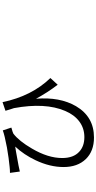

<svg xmlns="http://www.w3.org/2000/svg" viewBox="363 -1108 773 1540"><g transform="rotate(-90 750.0 -338.5)"><path d="M417 28.3Q306.6 28.3 243.2 -37.6Q179.7 -103.5 179.7 -215.8Q179.7 -325.2 234.4 -440.4Q278.3 -533.2 343.8 -603.5Q332 -601.6 306.6 -597.7Q220.7 -583 193.4 -577.1Q162.1 -571.3 143.6 -566.4L132.8 -645.5Q157.2 -645.5 181.6 -648.4Q247.1 -654.3 336.9 -669.9Q435.5 -688.5 473.6 -703.1L496.1 -634.8Q494.1 -634.8 491.2 -632.8Q458 -624 447.3 -618.2Q387.7 -572.3 328.1 -469.7Q252 -340.8 252 -226.6Q252 -135.7 302.7 -89.8Q346.7 -48.8 419.9 -48.8Q490.2 -48.8 544.4 -88.9Q598.6 -128.9 629.9 -203.1Q698.2 -363.3 652.3 -613.3Q650.4 -619.1 646.5 -630.9Q635.7 -664.1 630.9 -681.6L700.2 -705.1Q749 -470.7 893.6 -321.3L839.8 -262.7Q778.3 -342.8 727.5 -436.5Q743.2 -246.1 668 -116.2Q583 28.3 417 28.3Z"/></g></svg>

Font: Bpmf GenSeki Gothic R
Style: R
Weight: 400
Foundry: But Ko
Version: Version 1.320